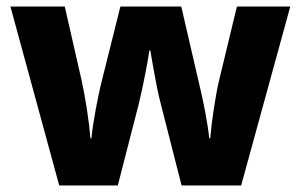

<svg xmlns="http://www.w3.org/2000/svg" viewBox="-20 -570 924 590"><path d="M473 -255 538 0H721L872 -550H708L653 -322C642 -275 630 -195 626 -145H623C618 -194 603 -268 593 -308L537 -550H350L290 -310C284 -286 265 -194 261 -145H258C254 -195 242 -273 231 -322L179 -550H12L162 0H342L406 -249C420 -306 435 -385 439 -415H442C447 -385 460 -306 473 -255Z"/></svg>

Font: Noto Sans Thai Looped ExtraBold
Style: Regular
Weight: 800
Designer: Cadson Demak Team
Foundry: Cadson Demak Co., Ltd.
Version: Version 1.001